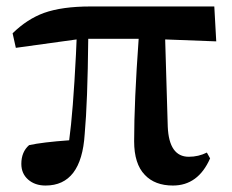

<svg xmlns="http://www.w3.org/2000/svg" viewBox="-20 -558 717 594"><path d="M121 16Q88 16 67 -2.5Q46 -21 46 -51Q46 -88 70 -109Q111 -118 194 -124Q206 -211 215 -390Q216 -421 217 -436L29 -410L19 -455Q64 -499 116 -518Q172 -538 260 -538H643L649 -430L491 -436L499 -166Q503 -73 564 -73Q594 -73 620 -86L630 -68Q593 16 515 16Q459 16 428 -17Q395 -51 395 -121Q395 -244 409 -438H253Q251 -242 242 -143Q232 16 121 16Z"/></svg>

Font: GenRyuMin TW B
Style: Regular
Weight: 700
Version: Version 1.501;PS 1;hotconv 16.6.51;makeotf.lib2.5.65220